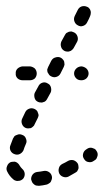

<svg xmlns="http://www.w3.org/2000/svg" viewBox="-20 -578 336 622"><path d="M145 10Q147 6 148 2Q149 -3 148 -7Q146 -16 138 -21Q130 -26 121 -24Q111 -22 101 -21Q92 -20 86 -13Q80 -5 81 4Q82 8 84 12Q86 16 90 19Q93 22 97 23Q102 24 106 24Q118 23 131 20Q135 19 139 16Q143 14 145 10ZM39 8Q44 8 48 6Q52 4 55 1Q61 -7 60 -16Q59 -25 52 -31Q47 -36 44 -41Q42 -45 39 -48Q36 -51 32 -53Q28 -55 23 -54Q19 -54 15 -53Q6 -49 3 -40Q-1 -31 3 -23Q10 -8 23 3Q26 6 30 7Q35 9 39 8ZM234 -31Q235 -36 234 -40Q234 -44 232 -48Q227 -56 218 -59Q209 -61 201 -57Q191 -51 182 -47Q173 -42 171 -34Q168 -25 172 -16Q176 -8 185 -5Q194 -2 202 -6Q212 -12 223 -18Q227 -20 230 -23Q232 -27 234 -31ZM296 -73Q297 -77 296 -82Q295 -86 292 -90Q290 -94 286 -96Q282 -98 278 -99Q274 -100 269 -99Q265 -98 261 -95L258 -93Q251 -88 249 -79Q247 -70 253 -62Q258 -54 267 -53Q276 -51 284 -57L287 -59Q291 -61 293 -65Q295 -69 296 -73ZM26 -79Q31 -77 35 -77Q40 -77 44 -79Q48 -81 51 -84Q54 -87 56 -91Q59 -101 64 -112Q68 -120 64 -129Q61 -138 52 -141Q48 -143 43 -143Q39 -143 35 -141Q31 -140 27 -137Q24 -133 22 -129Q18 -118 14 -108Q10 -99 14 -90Q18 -82 26 -79ZM62 -164Q66 -162 71 -162Q75 -162 80 -163Q84 -165 87 -168Q91 -171 92 -175L102 -195Q104 -199 105 -204Q105 -208 103 -212Q102 -217 99 -220Q96 -223 92 -225Q83 -229 75 -226Q66 -223 62 -215L52 -194Q48 -186 51 -177Q54 -168 62 -164ZM92 -261Q93 -257 96 -253Q99 -250 103 -248Q107 -246 112 -246Q116 -245 120 -247Q125 -248 128 -251Q131 -254 133 -258L144 -278Q146 -282 146 -287Q146 -291 145 -295Q144 -299 141 -303Q138 -306 134 -308Q126 -313 117 -310Q108 -307 104 -298L93 -278Q91 -274 91 -270Q91 -265 92 -261ZM31 -340Q30 -349 37 -356Q44 -362 53 -363H77Q86 -362 93 -356Q99 -349 99 -340Q99 -331 93 -324Q86 -318 77 -318H53Q44 -318 37 -324Q30 -331 31 -340ZM267 -340Q267 -349 260 -356Q253 -362 244 -363H243Q233 -362 227 -356Q220 -349 220 -340Q220 -331 227 -324Q233 -318 243 -318H244Q253 -318 260 -324Q267 -331 267 -340ZM134 -344Q136 -340 139 -336Q141 -333 145 -331Q154 -326 163 -329Q172 -332 176 -340L186 -360Q188 -364 189 -369Q189 -373 188 -378Q187 -382 184 -385Q181 -389 177 -391Q169 -395 160 -392Q151 -390 146 -381L136 -361Q134 -357 133 -353Q133 -348 134 -344ZM189 -413Q193 -411 197 -411Q201 -410 206 -412Q210 -413 213 -416Q217 -419 219 -423L230 -443Q234 -451 231 -460Q228 -469 220 -473Q216 -475 212 -476Q207 -476 203 -475Q199 -473 195 -471Q192 -468 190 -464L179 -444Q175 -435 178 -426Q180 -418 189 -413ZM232 -496Q240 -491 249 -494Q258 -497 262 -505Q269 -518 272 -526Q274 -531 274 -535Q275 -539 273 -544Q272 -548 269 -551Q266 -555 262 -556Q253 -560 244 -557Q236 -554 232 -546Q228 -538 222 -526Q218 -517 221 -509Q224 -500 232 -496Z"/></svg>

Font: FRB American Cursive Guidelines Dashed Extrabold
Style: Bold Italic
Weight: 800
Italic angle: -25°
Version: Version 2.0;Modular Font Editor K font №1